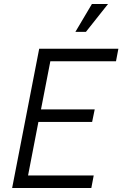

<svg xmlns="http://www.w3.org/2000/svg" viewBox="-20 -945 615 965"><path d="M41 0H439L451 -63H121L173 -332H443L456 -395H186L233 -637H563L575 -700H177ZM359 -785H412L523 -925H442Z"/></svg>

Font: Uncut Sans Book Italic
Style: Regular
Weight: 350
Italic angle: -11°
Designer: Kasper Nordkvist
Foundry: UNCUT.wtf
Version: Version 1.304;Glyphs 3.2 (3246)